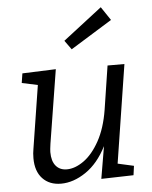

<svg xmlns="http://www.w3.org/2000/svg" viewBox="-56 -851 717 907"><g transform="rotate(-5 302.5 -398.0)"><path d="M471 -62 547 -45 541 -1 388 3 414 -150Q374 -71 315 -31Q256 9 197 9Q142 9 109.5 -25.5Q77 -60 77 -122Q77 -146 81 -167L128 -465L53 -481L60 -526L219 -532L163 -183Q159 -155 159 -144Q159 -101 178 -78.5Q197 -56 230 -56Q269 -56 310.5 -85.5Q352 -115 385 -174.5Q418 -234 432 -321L464 -528H544ZM499 -741 302 -619 271 -662 456 -805Z"/></g></svg>

Font: Bitter Pro
Style: Italic
Weight: 400
Italic angle: -9°
Designer: Sol Matas, and Bitter project Authors
Foundry: Sol Matas
Version: Version 1.010